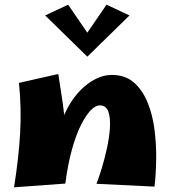

<svg xmlns="http://www.w3.org/2000/svg" viewBox="-20 -785 721 820"><path d="M640 12 392 0Q402 -25 414.5 -66Q427 -107 437 -153Q447 -199 449.5 -240.5Q452 -282 442.5 -308.5Q433 -335 406 -335Q388 -335 367.5 -314Q347 -293 326 -251.5Q305 -210 287.5 -147.5Q270 -85 259 -1L222 -141Q222 -193 235.5 -241Q249 -289 272 -330Q295 -371 325 -401Q355 -431 389 -448Q423 -465 457 -465Q515 -465 552 -432.5Q589 -400 610.5 -347Q632 -294 640 -230.5Q648 -167 647 -103.5Q646 -40 640 12ZM259 -1 40 15Q60 -111 66 -216.5Q72 -322 61 -431L229 -469Q240 -401 248 -344.5Q256 -288 259.5 -235.5Q263 -183 263 -126.5Q263 -70 259 -1ZM271 -765 367 -625 353 -543 173 -719ZM435 -765 533 -719 353 -543 339 -625Z"/></svg>

Font: Marhey
Style: Bold
Weight: 700
Designer: Nur Syamsi & Bustanul Arifin
Foundry: Namelatype
Version: Version 1.000